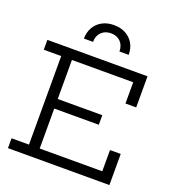

<svg xmlns="http://www.w3.org/2000/svg" viewBox="-172 -1122 1131 1253"><g transform="rotate(20 394.0 -496.0)"><path d="M532.5 -412.5V-346H190.5V-412.5ZM657.5 -216H732V0H27.5V-68.5H148.5V-683.5H27.5V-752H723V-536H648.5V-683.5H223V-68.5H657.5ZM559.5 -841.5Q559.5 -886.5 540.2 -920Q521 -953.5 486 -972.5Q451 -991.5 404 -991.5Q357.5 -991.5 322.8 -972.5Q288 -953.5 268.5 -919.8Q249 -886 248.5 -841.5H312Q312 -883.5 337.5 -909Q363 -934.5 404 -934.5Q445.5 -934.5 470.5 -909Q495.5 -883.5 495.5 -841.5Z"/></g></svg>

Font: Hepta Slab
Style: Regular
Weight: 400
Designer: Michael LaGattuta
Foundry: Michael LaGattuta
Version: Version 1.100